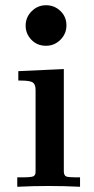

<svg xmlns="http://www.w3.org/2000/svg" viewBox="-20 -714 359 734"><path d="M46 0V-36H63Q99 -36 107.5 -40Q116 -44 116 -57V-370Q116 -392 105 -399Q94 -406 59 -406H50V-442L224 -450V-57Q225 -43 233 -39.5Q241 -36 270 -36H286V0Q226 -3 166 -3Q106 -3 46 0ZM78 -616Q78 -648 101 -671Q124 -694 156 -694Q188 -694 211 -672Q234 -650 234 -617Q234 -585 211 -562Q188 -539 156 -539Q122 -539 100 -562Q78 -585 78 -616Z"/></svg>

Font: CMU Serif
Style: Bold
Weight: 700
Version: Version 0.7.0